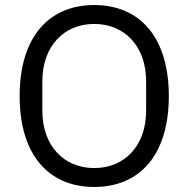

<svg xmlns="http://www.w3.org/2000/svg" viewBox="-20 -730 748 762"><path d="M354 12C534 12 650 -114 650 -349C650 -583 534 -710 354 -710C174 -710 58 -583 58 -349C58 -114 174 12 354 12ZM354 -63C233 -63 148 -152 148 -291V-407C148 -546 233 -635 354 -635C475 -635 560 -546 560 -407V-291C560 -152 475 -63 354 -63Z"/></svg>

Font: IBMKR
Style: Regular
Weight: 400
Designer: Mike Abbink; Paul van der Laan; Pieter van Rosmalen; Wujin Sim; Chorong Kim; Dohee Lee;
Foundry: Sandoll Inc.
Version: Version 1.002